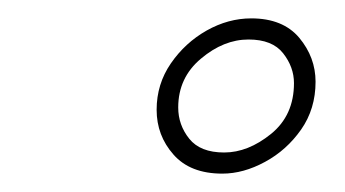

<svg xmlns="http://www.w3.org/2000/svg" viewBox="-20 -767 376 209"><path d="M224 -601Q250 -601 275 -621.2Q300 -641.5 300 -676.5Q300 -694 288.2 -709Q276.5 -724 250.5 -724Q223.5 -724 198.8 -703.2Q174 -682.5 174 -650Q174 -631 186 -616Q198 -601 224 -601ZM222 -578Q187 -578 168.8 -598.8Q150.5 -619.5 150.5 -647.5Q150.5 -675.5 166 -698Q181.5 -720.5 205 -733.8Q228.5 -747 253.5 -747Q288 -747 305.8 -725.8Q323.5 -704.5 323.5 -678Q323.5 -648.5 307.8 -626Q292 -603.5 268.5 -590.8Q245 -578 222 -578Z"/></svg>

Font: Epilogue ExtraLight
Style: Italic
Weight: 250
Italic angle: -12°
Designer: Tyler Finck
Foundry: Etcetera Type Co
Version: Version 2.112